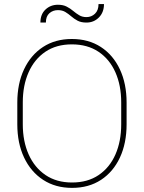

<svg xmlns="http://www.w3.org/2000/svg" viewBox="-20 -912 706 942"><path d="M601.1 -408.7V-302.2Q601.1 -209.5 568.4 -139.2Q535.6 -68.8 475.6 -29.5Q415.5 9.8 333.5 9.8Q252 9.8 191.7 -29.5Q131.3 -68.8 98.1 -139.2Q64.9 -209.5 64.9 -302.2V-408.7Q64.9 -501.5 97.9 -571.8Q130.9 -642.1 190.9 -681.4Q251 -720.7 332.5 -720.7Q414.6 -720.7 474.9 -681.4Q535.2 -642.1 568.1 -571.8Q601.1 -501.5 601.1 -408.7ZM574.7 -302.2V-409.7Q574.7 -493.2 546.1 -557.4Q517.6 -621.6 463.4 -658Q409.2 -694.3 332.5 -694.3Q256.3 -694.3 202.6 -658Q148.9 -621.6 120.4 -557.4Q91.8 -493.2 91.8 -409.7V-302.2Q91.8 -218.8 120.6 -154.3Q149.4 -89.8 203.4 -53.2Q257.3 -16.6 333.5 -16.6Q410.2 -16.6 464.1 -53.2Q518.1 -89.8 546.4 -154.3Q574.7 -218.8 574.7 -302.2ZM463.4 -892.1H490.2Q490.2 -851.6 465.3 -826.4Q440.4 -801.3 404.3 -801.3Q377.9 -801.3 360.6 -810.5Q343.3 -819.8 329.6 -831.8Q315.9 -843.8 300.8 -853Q285.6 -862.3 264.2 -862.3Q239.7 -862.3 222.4 -847.2Q205.1 -832 205.1 -801.3H178.2Q178.2 -841.8 203.1 -865.2Q228 -888.7 264.2 -888.7Q289.6 -888.7 307.1 -879.6Q324.7 -870.6 339.1 -858.4Q353.5 -846.2 368.7 -837.2Q383.8 -828.1 404.3 -828.1Q428.7 -828.1 446 -844.7Q463.4 -861.3 463.4 -892.1Z"/></svg>

Font: Vazirmatn RD FD Thin
Style: Regular
Weight: 100
Designer: Saber Rastikerdar
Foundry: Saber Rastikerdar
Version: Version 33.003